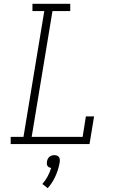

<svg xmlns="http://www.w3.org/2000/svg" viewBox="-20 -755 640 1006"><path d="M36 0V-38H103L212 -697H150V-735H348V-697H255L146 -38H413L430 -145H473L449 0ZM230 231 202 209Q218 191 229.5 169.5Q241 148 248 125Q242 124 237 121.5Q232 119 229 114.5Q226 110 225.5 104Q225 98 226 92Q227 85 230 78.5Q233 72 238.5 67Q244 62 251 60Q258 58 265 58Q272 58 278 60Q284 62 288 67Q292 72 293 78.5Q294 85 293 92V94L291 105Q284 139 269 171.5Q254 204 230 231Z"/></svg>

Font: Iosevka Curly Slab XLtExObl
Style: Regular
Weight: 200
Width: 7
Italic angle: -9°
Monospace: yes
Designer: Belleve Invis
Foundry: Belleve Invis
Version: Version 11.0.0; ttfautohint (v1.8.3)